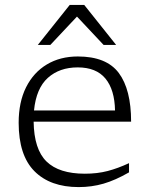

<svg xmlns="http://www.w3.org/2000/svg" viewBox="-20 -752 609 782"><path d="M297 -522Q413.5 -522 463.8 -454.8Q514 -387.5 514 -256.5H117Q118.5 -144 169.5 -94.2Q220.5 -44.5 325.5 -44.5Q376.5 -44.5 418.5 -55.5Q460.5 -66.5 505.5 -87.5V-50Q450 -18 401.8 -4Q353.5 10 300.5 10Q184.5 10 120.2 -54.8Q56 -119.5 56 -252Q56 -336 86.2 -396.5Q116.5 -457 170.8 -489.5Q225 -522 297 -522ZM296.5 -477.5Q222.5 -477.5 175 -435Q127.5 -392.5 118.5 -302H448.5Q447 -386.5 409.5 -432Q372 -477.5 296.5 -477.5ZM134 -569 264 -732H323L453 -569H402L293.5 -684.5L185 -569Z"/></svg>

Font: Newsreader 6pt Light
Style: Regular
Weight: 300
Designer: Hugues Gentile
Foundry: Production Type
Version: Version 1.003; ttfautohint (v1.8.3)